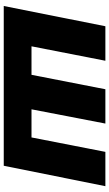

<svg xmlns="http://www.w3.org/2000/svg" viewBox="201 -783 582 1024"><g transform="rotate(90 492.0 -271.0)"><path d="M12 0 120 -542H304L227 -148H379L456 -542H639L563 -148H713L790 -542H973L864 0Z"/></g></svg>

Font: Argentum Sans
Style: Bold Italic
Weight: 700
Italic angle: -11°
Designer: Julieta Ulanovsky (font), Cristiano Sobral (main changes and remaster)
Foundry: Julieta Ulanovsky (font), Cristiano Sobral (main changes and remaster)
Version: Version 2.007;June 15, 2022;FontCreator 14.0.0.2814 64-bit; 